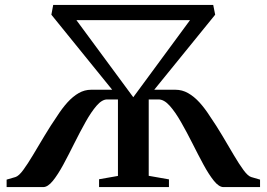

<svg xmlns="http://www.w3.org/2000/svg" viewBox="-20 -763 1088 783"><path d="M7 0V-30.5L43 -41Q56.5 -45 74.8 -69.8Q93 -94.5 115 -131.5Q137 -168.5 161.8 -209.8Q186.5 -251 212 -288Q233 -321 255.2 -345.5Q277.5 -370 301.2 -383.5Q325 -397 351.5 -397H437.5L189.5 -703L197 -743H849.5L857.5 -703L609 -397H695.5Q723 -397 747.2 -383.2Q771.5 -369.5 793.8 -345Q816 -320.5 837 -287.5Q862.5 -250.5 887 -209.2Q911.5 -168 933.2 -131Q955 -94 973 -69.5Q991 -45 1004.5 -41L1040.5 -30.5V0H891.5Q873 0 852.2 -25.8Q831.5 -51.5 809.5 -92.2Q787.5 -133 764.5 -178.8Q741.5 -224.5 718.2 -265.2Q695 -306 672 -331.8Q649 -357.5 626.5 -357.5H586.5V-46L669 -31.5V0H384V-32L461 -45.5V-357.5H417Q396 -357.5 373.8 -331.8Q351.5 -306 328.8 -265.2Q306 -224.5 283.2 -178.8Q260.5 -133 238.5 -92.2Q216.5 -51.5 195.8 -25.8Q175 0 156 0ZM291.5 -681 523.5 -366.5 755 -681Z"/></svg>

Font: Merriweather 96pt SemiBold
Style: Regular
Weight: 600
Version: Version 2.100